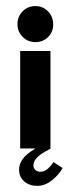

<svg xmlns="http://www.w3.org/2000/svg" viewBox="-20 -488 233 631"><path d="M96.1 -349.6Q121 -349.6 137.9 -366.1Q154.8 -382.6 154.8 -407.9Q154.8 -433.3 137.9 -450.6Q121 -468 96.1 -468Q71.2 -468 54.3 -450.6Q37.4 -433.3 37.4 -408.8Q37.4 -384.3 54.3 -367Q71.2 -349.6 96.1 -349.6ZM155.7 44.5Q135.2 76.5 113 76.5Q103.2 76.5 96.5 70.7Q89.9 64.9 89.9 55.2Q89.9 34.7 120.1 15.1L146.8 0H145.9V-320.3H46.3V0H96.1L92.5 2.7Q42.7 32 42.7 69.4Q42.7 93.4 59.6 108.1Q76.5 122.8 102.3 122.8Q128.1 122.8 150.8 104.5Q173.5 86.3 185.9 64.1Z"/></svg>

Font: Gidugu
Style: Regular
Weight: 400
Designer: Purushoth Kumar Guthula
Foundry: Silicon Andhra, USA.
Version: Version 1.0.5; ttfautohint (v1.2.25-373a) -l 7 -r 28 -G 50 -